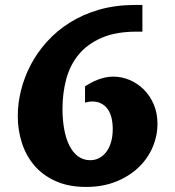

<svg xmlns="http://www.w3.org/2000/svg" viewBox="-20 -735 698 765"><path d="M318.8 -391.1Q329.1 -397.9 341.8 -404.8Q354.5 -411.6 368.9 -417.2Q383.3 -422.9 398.9 -426.3Q414.6 -429.7 431.2 -429.7Q464.8 -429.7 496.6 -416.3Q528.3 -402.8 553 -378.4Q577.6 -354 592.5 -319.3Q607.4 -284.7 607.4 -241.7Q607.4 -193.4 587.9 -147.9Q568.4 -102.5 531.7 -67.6Q495.1 -32.7 442.4 -11.5Q389.6 9.8 323.2 9.8Q252.4 9.8 200.9 -13.7Q149.4 -37.1 116.2 -76.4Q83 -115.7 66.9 -166.7Q50.8 -217.8 50.8 -272.9Q50.8 -322.8 63.7 -375Q76.7 -427.2 102.3 -476.3Q127.9 -525.4 167 -568.8Q206.1 -612.3 258.1 -645Q310.1 -677.7 375.2 -696.5Q440.4 -715.3 519 -715.3H547.4V-608.9H524.4Q441.4 -608.9 384.8 -584.2Q328.1 -559.6 293.5 -517.6Q258.8 -475.6 243.9 -419.7Q229 -363.8 229 -300.8Q229 -258.3 235.6 -221.2Q242.2 -184.1 255.9 -156.2Q269.5 -128.4 290.5 -112.5Q311.5 -96.7 339.8 -96.7Q359.4 -96.7 375.7 -105.5Q392.1 -114.3 404.1 -130.4Q416 -146.5 422.6 -169.4Q429.2 -192.4 429.2 -220.7Q429.2 -245.1 424.3 -265.4Q419.4 -285.6 409.2 -300Q398.9 -314.5 383.5 -322.5Q368.2 -330.6 347.7 -330.6Q339.8 -330.6 333 -329.3Q326.2 -328.1 318.8 -326.2Z"/></svg>

Font: Proza Libre
Style: Bold
Weight: 700
Designer: Jasper de Waard
Foundry: Jasper de Waard
Version: Version 1.000; ttfautohint (v1.4.1.8-43bc)